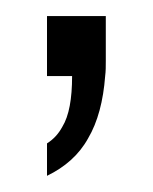

<svg xmlns="http://www.w3.org/2000/svg" viewBox="-20 -91 192 241"><path d="M39 -70.8V4.5H70.5C70.5 32.9 66.7 54.4 58.2 68.2C53.6 76.7 47.5 83.6 39 89V129.7C61.3 118.9 79 103.6 90.5 82.8C102.8 62.1 109.7 35.2 112 4.5C112.8 -1.7 112.8 -7.8 112.8 -14.8V-70.8Z"/></svg>

Font: Diatome Awesome Regular
Style: Regular
Weight: 400
Designer: 15.100.17
Foundry: 15.100.17
Version: Version 1.008;Fontself Maker 3.5.8